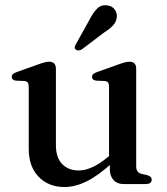

<svg xmlns="http://www.w3.org/2000/svg" viewBox="-20 -717 650 748"><path d="M407.8 -59V-91L404.8 -93.7V-378.7Q404.8 -390.2 401 -395.3Q397.2 -400.4 388.4 -401.4L354.6 -402.8Q345.9 -404.2 342.2 -407.8Q338.5 -411.5 338.5 -417.3Q338.5 -423.9 342.8 -428.2Q347 -432.5 358.4 -436.5L440.6 -465.7Q456.5 -471.5 466.6 -474.1Q476.6 -476.6 484.7 -476.6Q497.6 -476.6 504.1 -469.6Q510.6 -462.5 510.6 -450.2V-69.9Q510.6 -56.2 515.7 -49.3Q520.8 -42.4 530.7 -39.8L553.1 -34.8Q562.2 -32.2 566.6 -27.9Q571 -23.5 571 -16.8Q571 -9.1 565.3 -4.6Q559.6 0 547.7 0H460.3Q436.5 0 422.2 -15.7Q407.8 -31.3 407.8 -59ZM92 -136.4V-378.7Q92 -390.2 88.2 -395.3Q84.4 -400.4 75.6 -401.4L41.8 -402.8Q33.1 -404.2 29.4 -407.8Q25.7 -411.5 25.7 -417.3Q25.7 -423.9 29.9 -428.2Q34.2 -432.5 45.6 -436.5L127.8 -465.7Q144.3 -471.7 154.3 -474.2Q164.2 -476.6 171.1 -476.6Q184.6 -476.6 191.2 -469.6Q197.8 -462.5 197.8 -450.2V-152.6Q197.8 -102.6 222.2 -77.8Q246.5 -52.9 286.8 -52.9Q311.7 -52.9 340.4 -65.9Q369 -78.8 401.9 -106.6L423.6 -125.1L443.4 -105.1L421.5 -86Q361.8 -32 317.1 -10.2Q272.5 11.6 231.7 11.6Q168.8 11.6 130.4 -28.4Q92 -68.4 92 -136.4ZM328.7 -640.3Q342.9 -668 358.5 -683.6Q374 -699.2 397 -696.1Q417.2 -693.9 427.2 -679.6Q437.1 -665.3 434.9 -649.2Q432.7 -631.3 420.1 -617.6Q407.4 -603.9 385.5 -590.3L297.3 -523.5Q291.7 -520.8 285.5 -520.6Q279.3 -520.3 275 -524.1Q270 -528.5 271.2 -534Q272.4 -539.5 275.8 -545Z"/></svg>

Font: Fraunces
Style: Regular
Weight: 900
Version: Version 1.000;[b76b70a41]